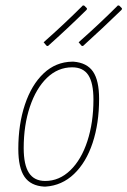

<svg xmlns="http://www.w3.org/2000/svg" viewBox="-20 -687 473 713"><path d="M253 -458Q303 -454 325.5 -421Q348 -388 348 -320Q348 -229 324 -156.5Q300 -84 255 -41Q210 2 149 6H144Q94 3 71 -30.5Q48 -64 48 -134Q48 -225 72.5 -298.5Q97 -372 142 -414.5Q187 -457 248 -458ZM68 -137Q68 -75 87.5 -45Q107 -15 148 -15Q200 -15 241 -54.5Q282 -94 304.5 -163Q327 -232 327 -317Q327 -379 308 -408Q289 -437 248 -437Q195 -437 154.5 -398Q114 -359 91 -290.5Q68 -222 68 -137ZM288 -667 293 -666 303 -656 302 -651Q232 -582 158 -516L153 -517L142 -530Q218 -597 288 -667ZM418 -667 423 -666 433 -656 432 -651Q361 -582 288 -516L283 -517L272 -530Q349 -598 418 -667Z"/></svg>

Font: Luna Sans Thin
Style: Italic
Weight: 250
Italic angle: -7°
Designer: Juan Pablo del Peral
Foundry: Huerta Tipografica
Version: Version 2.001; ttfautohint (v1.5)